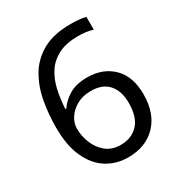

<svg xmlns="http://www.w3.org/2000/svg" viewBox="-173 -845 917 976"><g transform="rotate(-30 286.0 -357.0)"><path d="M55 -305Q55 -382 68.5 -456.5Q82 -531 117.5 -591.5Q153 -652 217 -688Q281 -724 382 -724Q403 -724 428.5 -722Q454 -720 470 -715V-640Q452 -646 429.5 -649Q407 -652 384 -652Q315 -652 269 -629Q223 -606 196.5 -566Q170 -526 158 -474Q146 -422 143 -363H149Q172 -398 213 -422.5Q254 -447 318 -447Q411 -447 468 -390.5Q525 -334 525 -230Q525 -118 463.5 -54Q402 10 298 10Q230 10 175 -24Q120 -58 87.5 -128Q55 -198 55 -305ZM297 -64Q360 -64 399 -104.5Q438 -145 438 -230Q438 -298 403.5 -338Q369 -378 300 -378Q253 -378 218 -358.5Q183 -339 163.5 -309Q144 -279 144 -247Q144 -204 161 -161.5Q178 -119 212 -91.5Q246 -64 297 -64Z"/></g></svg>

Font: Noto Sans Syloti Nagri
Style: Regular
Weight: 400
Designer: Monotype Design Team
Foundry: Monotype Imaging Inc.
Version: Version 2.003; ttfautohint (v1.8.4.7-5d5b)